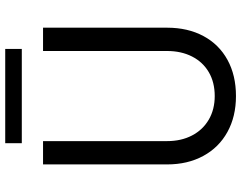

<svg xmlns="http://www.w3.org/2000/svg" viewBox="-113 -789 910 724"><g transform="rotate(-90 342.0 -427.0)"><path d="M84 -252V-719.7H171.9V-252Q171.9 -198.7 193.1 -158Q214.4 -117.2 252.9 -94.7Q291.5 -72.3 341.8 -72.3Q393.6 -72.3 431.9 -94.7Q470.2 -117.2 491 -158Q511.7 -198.7 511.7 -252V-719.7H599.6V-252Q599.6 -173.8 568.1 -115Q536.6 -56.2 478.3 -24.2Q419.9 7.8 341.8 7.8Q264.6 7.8 206.3 -24.4Q147.9 -56.6 116 -115.5Q84 -174.3 84 -252ZM164.1 -862.3H519.5V-799.8H164.1Z"/></g></svg>

Font: Reddit Sans Vanilla
Style: Regular
Weight: 400
Designer: Stephen Hutchings
Foundry: Reddit
Version: Version 1.013